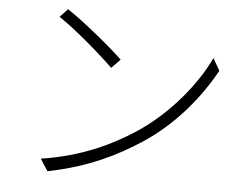

<svg xmlns="http://www.w3.org/2000/svg" viewBox="-51 -780 1103 853"><g transform="rotate(5 500.0 -353.5)"><path d="M219 -716 184 -679C259 -630 382 -523 432 -473L471 -513C418 -565 290 -669 219 -716ZM156 -44 190 9C372 -27 497 -92 596 -156C742 -250 848 -385 912 -502L881 -556C827 -439 710 -293 566 -200C472 -139 341 -72 156 -44Z"/></g></svg>

Font: Noto Sans HK Light
Style: Regular
Weight: 300
Designer: Ryoko NISHIZUKA 西塚涼子 (kana, bopomofo & ideographs); Paul D. Hunt (Latin, Greek & Cyrillic); Sandoll Communications 산돌커뮤니
Foundry: Adobe
Version: Version 2.004;hotconv 1.0.118;makeotfexe 2.5.65603